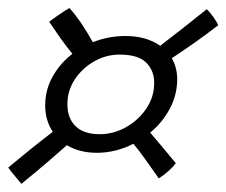

<svg xmlns="http://www.w3.org/2000/svg" viewBox="-46 -508 565 480"><path d="M7.5 -48.5Q0.5 -57 -9 -68.2Q-18.5 -79.5 -25.5 -89Q-1 -109.5 28 -133Q57 -156.5 86 -178.5Q67 -207 67 -244Q67 -284 85.8 -317Q104.5 -350 135 -373.5Q119 -393 104.5 -413.5Q90 -434 77 -453.5Q84.5 -459.5 100.8 -470.8Q117 -482 127.5 -488Q142.5 -471.5 157.8 -448.8Q173 -426 186 -402.5Q225.5 -418 267 -418Q320 -418 354.5 -393.5Q379.5 -412.5 409.8 -436.5Q440 -460.5 471 -485Q478 -478.5 487 -466Q496 -453.5 499.5 -445Q470 -422 439.8 -400.8Q409.5 -379.5 383.5 -362.5Q397 -339 397 -310Q397 -271 378.5 -236.2Q360 -201.5 329.5 -176.5Q346 -157 363 -136.8Q380 -116.5 393.5 -100Q386.5 -90.5 375 -80.2Q363.5 -70 351 -62Q334 -86 317 -110Q300 -134 287.5 -148.5Q243 -126 196 -126Q153 -126 121 -145Q96.5 -123 64.8 -96Q33 -69 7.5 -48.5ZM203 -172.5Q238 -172.5 269 -190Q300 -207.5 319.8 -236.5Q339.5 -265.5 339.5 -301Q339.5 -331.5 319.5 -351.5Q299.5 -371.5 253 -371.5Q219.5 -371.5 189.8 -354.8Q160 -338 141.2 -309.8Q122.5 -281.5 122.5 -247.5Q122.5 -212.5 143 -192.5Q163.5 -172.5 203 -172.5Z"/></svg>

Font: Grandstander ExtraLight
Style: Italic
Weight: 200
Italic angle: -15°
Designer: Tyler Finck
Foundry: Etcetera Type Co
Version: Version 1.200; ttfautohint (v1.8.3)